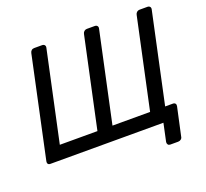

<svg xmlns="http://www.w3.org/2000/svg" viewBox="-140 -868 1259 1175"><g transform="rotate(-20 489.5 -280.0)"><path d="M28 -23 168 -677Q170 -687 177 -693.5Q184 -700 195 -700H246Q257 -700 262.5 -693.5Q268 -687 266 -677L140 -90H385L511 -677Q513 -687 520.5 -693.5Q528 -700 538 -700H589Q600 -700 605.5 -693.5Q611 -687 609 -677L483 -90H728L854 -677Q856 -687 863.5 -693.5Q871 -700 881 -700H932Q943 -700 948.5 -693.5Q954 -687 952 -677L826 -90H876Q887 -90 892 -83.5Q897 -77 895 -67L855 117Q854 127 846 133.5Q838 140 827 140H776Q766 140 761 133.5Q756 127 757 117L782 0H46Q35 0 30.5 -6.5Q26 -13 28 -23Z"/></g></svg>

Font: SVN-Rubik
Style: Italic
Weight: 400
Italic angle: -12°
Designer: Hubert and Fischer
Foundry: Hubert & Fischer
Version: Version 2.101; ttfautohint (v1.8.3)